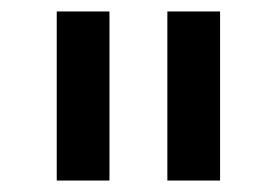

<svg xmlns="http://www.w3.org/2000/svg" viewBox="-20 -760 484 335"><path d="M79 -445V-740H171V-445ZM272 -445V-740H364V-445Z"/></svg>

Font: Anuphan Medium
Style: Regular
Weight: 500
Designer: Mike Abbink, Paul van der Laan, Pieter van Rosmalen, Mint Tantisuwanna
Foundry: Bold Monday; Cadson Demak
Version: Version 3.002;hotconv 1.0.109;makeotfexe 2.5.65596